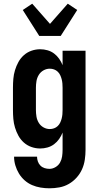

<svg xmlns="http://www.w3.org/2000/svg" viewBox="-20 -794 540 1037"><path d="M247 223Q223 223 199 219Q175 215 153 205.5Q131 196 113 180Q95 164 82.5 143.5Q70 123 63 99.5Q56 76 56 52H180Q180 65 184.5 78Q189 91 198.5 100.5Q208 110 221 114Q234 118 247 118Q264 118 280 108.5Q296 99 304.5 83.5Q313 68 315.5 50.5Q318 33 318 15V-78Q311 -60 299.5 -43.5Q288 -27 272 -15Q256 -3 236.5 2.5Q217 8 197 8Q173 8 150 0Q127 -8 109 -24Q91 -40 79.5 -61Q68 -82 61 -105Q54 -128 52 -152Q50 -176 50 -200V-320Q50 -344 52 -368Q54 -392 61 -415Q68 -438 79.5 -459Q91 -480 109 -496Q127 -512 150 -520Q173 -528 197 -528Q217 -528 236.5 -522.5Q256 -517 272 -505Q288 -493 299.5 -476.5Q311 -460 318 -442V-520H442V15Q442 42 438 69Q434 96 423 120.5Q412 145 393.5 165.5Q375 186 351.5 199.5Q328 213 301 218Q274 223 247 223ZM249 -97Q261 -97 272 -101Q283 -105 291.5 -113Q300 -121 305 -131.5Q310 -142 313 -153.5Q316 -165 317 -176.5Q318 -188 318 -200V-320Q318 -332 317 -343.5Q316 -355 313 -366.5Q310 -378 305 -388.5Q300 -399 291.5 -407Q283 -415 272 -419Q261 -423 249 -423Q231 -423 215 -414Q199 -405 189.5 -389.5Q180 -374 177 -356Q174 -338 174 -320V-200Q174 -182 177 -164Q180 -146 189.5 -130.5Q199 -115 215 -106Q231 -97 249 -97ZM192 -600 103 -740 154 -774 250 -665 346 -774 397 -740 308 -600Z"/></svg>

Font: Iosevka Curly Extrabold
Style: Regular
Weight: 800
Monospace: yes
Designer: Belleve Invis
Foundry: Belleve Invis
Version: Version 22.1.2; ttfautohint (v1.8.4)